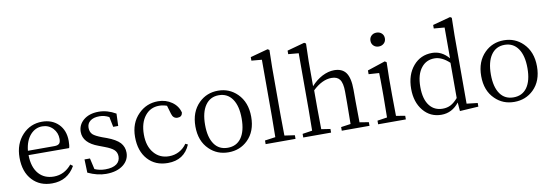

<svg xmlns="http://www.w3.org/2000/svg" viewBox="-59 -1228 4775 1664"><g transform="rotate(-10 2328.5 -396.5)"><path d="M292 14Q184 14 119 -56Q51 -128 51 -254Q51 -376 124 -454Q194 -528 296 -528Q384 -528 440 -473Q496 -417 496 -324Q496 -283 489 -262L132 -263Q133 -156 185 -97Q234 -42 317 -42Q409 -42 474 -120L495 -104Q428 14 292 14ZM133 -301H367Q398 -301 411 -316Q421 -328 421 -355Q421 -409 385 -448Q347 -488 291 -488Q232 -488 189 -442Q142 -391 133 -301Z M767 14Q690 14 607 -25L603 -142H651L673 -45Q716 -26 767 -26Q832 -26 866 -51Q898 -75 898 -117Q898 -153 873 -176Q850 -197 794 -218L744 -237Q612 -285 612 -382Q612 -443 659 -484Q710 -528 795 -528Q871 -528 945 -485L941 -377H897L879 -466Q839 -488 795 -488Q742 -488 713 -465Q685 -443 685 -405.5Q685 -368 708 -346Q729 -327 787 -305L826 -291Q904 -262 939 -225Q972 -188 972 -137Q972 -74 921 -32Q864 14 767 14Z M1310 14Q1200 14 1134 -59.5Q1068 -133 1068 -257Q1068 -380 1144 -456Q1215 -528 1317 -528Q1386 -528 1438.5 -491Q1491 -454 1505 -395Q1499 -358 1461 -358Q1422 -358 1410 -401L1388 -476Q1352 -488 1320 -488Q1243 -488 1196 -429Q1147 -368 1147 -264.5Q1147 -161 1199 -101Q1249 -42 1331 -42Q1379 -42 1419.5 -63.5Q1460 -85 1487 -124L1508 -114Q1454 14 1310 14Z M1676 -53Q1599 -127 1599 -255.5Q1599 -384 1676 -460Q1745 -528 1845 -528Q1944 -528 2013 -460Q2090 -384 2090 -255.5Q2090 -127 2014 -53Q1945 14 1844.5 14Q1744 14 1676 -53ZM1727 -84Q1768 -26 1844.5 -26Q1921 -26 1963 -84Q2006 -144 2006 -255Q2006 -366 1963.5 -427Q1921 -488 1845 -488Q1769 -488 1726.5 -427Q1684 -366 1684 -255Q1684 -144 1727 -84Z M2172 0V-32L2265 -45Q2267 -163 2267 -228V-726L2176 -734V-765L2331 -807L2346 -798L2343 -644V-228Q2343 -163 2345 -45L2435 -32V0Z M2503 0V-32L2589 -45Q2591 -155 2591 -228V-726L2500 -734V-765L2653 -807L2668 -798L2664 -644V-423Q2708 -472 2761 -500Q2816 -528 2867 -528Q2937 -528 2970 -483Q3004 -436 3004 -332V-228Q3004 -155 3006 -45L3086 -32V0H2842V-32L2927 -44Q2929 -156 2929 -228V-328Q2929 -404 2905 -436Q2883 -466 2833 -466Q2751 -466 2667 -386V-228Q2667 -156 2669 -44L2748 -32V0Z M3162 0V-32L3248 -45Q3250 -155 3250 -228V-284Q3250 -386 3248 -436L3156 -442V-475L3313 -527L3328 -517L3325 -375V-228Q3325 -155 3327 -45L3406 -32V0ZM3285 -785Q3313 -785 3331 -768Q3349 -751 3349 -724Q3349 -697 3330.5 -680Q3312 -663 3285 -663Q3258 -663 3240 -680Q3222 -697 3222 -724Q3222 -751 3240 -768Q3258 -785 3285 -785Z M3718 14Q3620 14 3558.5 -60.5Q3497 -135 3497 -252Q3497 -376 3563 -453Q3627 -528 3729 -528Q3813 -528 3875 -455V-726L3781 -734V-765L3937 -807L3951 -798L3948 -645V-43L4044 -32V0L3880 10L3874 -66Q3811 14 3718 14ZM3738 -36Q3777 -36 3808 -52Q3839 -68 3872 -106V-416Q3806 -478 3741 -478Q3670 -478 3627 -425Q3578 -366 3578 -254Q3578 -145 3624 -88Q3666 -36 3738 -36Z M4191 -53Q4114 -127 4114 -255.5Q4114 -384 4191 -460Q4260 -528 4360 -528Q4459 -528 4528 -460Q4605 -384 4605 -255.5Q4605 -127 4529 -53Q4460 14 4359.5 14Q4259 14 4191 -53ZM4242 -84Q4283 -26 4359.5 -26Q4436 -26 4478 -84Q4521 -144 4521 -255Q4521 -366 4478.5 -427Q4436 -488 4360 -488Q4284 -488 4241.5 -427Q4199 -366 4199 -255Q4199 -144 4242 -84Z"/></g></svg>

Font: Cactus Classical Serif
Style: Regular
Weight: 400
Designer: Henry Chan (via Glyphwiki)、田海東、宇文滿月
Foundry: Moonlit Owen
Version: Version 1.000